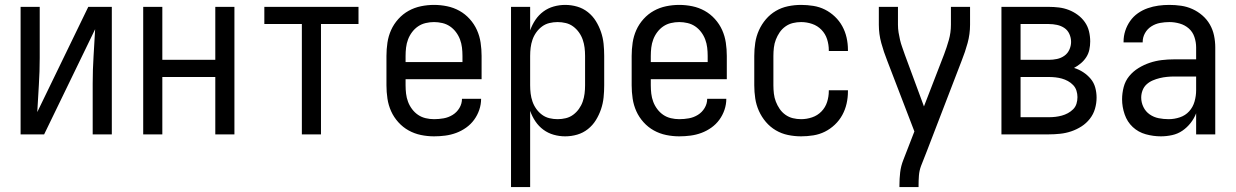

<svg xmlns="http://www.w3.org/2000/svg" viewBox="-20 -548 5040 783"><path d="M64 0V-520H142V-312Q142 -257 138.5 -202Q135 -147 132 -91L340 -520H436V0H358V-208Q358 -263 361.5 -318Q365 -373 368 -429L160 0Z M564 0V-520H642V-304H858V-520H936V0H858V-234H642V0Z M1211 0V-450H1058V-520H1442V-450H1289V0Z M1750 8Q1723 8 1696.5 2.5Q1670 -3 1646.5 -16Q1623 -29 1604.5 -49.5Q1586 -70 1575 -94.5Q1564 -119 1560 -146Q1556 -173 1556 -200V-320Q1556 -347 1560 -374Q1564 -401 1575 -425.5Q1586 -450 1604.5 -470.5Q1623 -491 1646.5 -504Q1670 -517 1696.5 -522.5Q1723 -528 1750 -528Q1777 -528 1803.5 -522.5Q1830 -517 1853.5 -504Q1877 -491 1895.5 -470.5Q1914 -450 1925 -425.5Q1936 -401 1940 -374Q1944 -347 1944 -320V-225H1634V-200Q1634 -183 1636 -166Q1638 -149 1644 -133Q1650 -117 1660.5 -103Q1671 -89 1685 -79.5Q1699 -70 1716 -66Q1733 -62 1750 -62Q1770 -62 1789.5 -65.5Q1809 -69 1826 -79.5Q1843 -90 1853.5 -107.5Q1864 -125 1864 -145H1942Q1942 -122 1934.5 -100Q1927 -78 1913.5 -59.5Q1900 -41 1881 -27.5Q1862 -14 1840.5 -6Q1819 2 1796 5Q1773 8 1750 8ZM1866 -295V-320Q1866 -337 1864 -354Q1862 -371 1856 -387Q1850 -403 1839.5 -417Q1829 -431 1815 -440.5Q1801 -450 1784 -454Q1767 -458 1750 -458Q1733 -458 1716 -454Q1699 -450 1685 -440.5Q1671 -431 1660.5 -417Q1650 -403 1644 -387Q1638 -371 1636 -354Q1634 -337 1634 -320V-295Z M2064 215V-520H2142V-424Q2150 -447 2163.5 -467Q2177 -487 2196 -501Q2215 -515 2238 -521.5Q2261 -528 2285 -528Q2310 -528 2334 -521Q2358 -514 2377.5 -498.5Q2397 -483 2410 -462Q2423 -441 2431 -417.5Q2439 -394 2441.5 -369.5Q2444 -345 2444 -320V-200Q2444 -175 2441.5 -150.5Q2439 -126 2431 -102.5Q2423 -79 2410 -58Q2397 -37 2377.5 -21.5Q2358 -6 2334 1Q2310 8 2285 8Q2261 8 2238 1.5Q2215 -5 2196 -19Q2177 -33 2163.5 -53Q2150 -73 2142 -96V215ZM2254 -62Q2271 -62 2287.5 -66Q2304 -70 2317.5 -80Q2331 -90 2341 -104Q2351 -118 2356.5 -134Q2362 -150 2364 -166.5Q2366 -183 2366 -200V-320Q2366 -337 2364 -353.5Q2362 -370 2356.5 -386Q2351 -402 2341 -416Q2331 -430 2317.5 -440Q2304 -450 2287.5 -454Q2271 -458 2254 -458Q2237 -458 2220.5 -454Q2204 -450 2190.5 -440Q2177 -430 2167 -416Q2157 -402 2151.5 -386Q2146 -370 2144 -353.5Q2142 -337 2142 -320V-200Q2142 -183 2144 -166.5Q2146 -150 2151.5 -134Q2157 -118 2167 -104Q2177 -90 2190.5 -80Q2204 -70 2220.5 -66Q2237 -62 2254 -62Z M2750 8Q2723 8 2696.5 2.5Q2670 -3 2646.5 -16Q2623 -29 2604.5 -49.5Q2586 -70 2575 -94.5Q2564 -119 2560 -146Q2556 -173 2556 -200V-320Q2556 -347 2560 -374Q2564 -401 2575 -425.5Q2586 -450 2604.5 -470.5Q2623 -491 2646.5 -504Q2670 -517 2696.5 -522.5Q2723 -528 2750 -528Q2777 -528 2803.5 -522.5Q2830 -517 2853.5 -504Q2877 -491 2895.5 -470.5Q2914 -450 2925 -425.5Q2936 -401 2940 -374Q2944 -347 2944 -320V-225H2634V-200Q2634 -183 2636 -166Q2638 -149 2644 -133Q2650 -117 2660.5 -103Q2671 -89 2685 -79.5Q2699 -70 2716 -66Q2733 -62 2750 -62Q2770 -62 2789.5 -65.5Q2809 -69 2826 -79.5Q2843 -90 2853.5 -107.5Q2864 -125 2864 -145H2942Q2942 -122 2934.5 -100Q2927 -78 2913.5 -59.5Q2900 -41 2881 -27.5Q2862 -14 2840.5 -6Q2819 2 2796 5Q2773 8 2750 8ZM2866 -295V-320Q2866 -337 2864 -354Q2862 -371 2856 -387Q2850 -403 2839.5 -417Q2829 -431 2815 -440.5Q2801 -450 2784 -454Q2767 -458 2750 -458Q2733 -458 2716 -454Q2699 -450 2685 -440.5Q2671 -431 2660.5 -417Q2650 -403 2644 -387Q2638 -371 2636 -354Q2634 -337 2634 -320V-295Z M3247 8Q3220 8 3193.5 2.5Q3167 -3 3144 -16.5Q3121 -30 3103.5 -50.5Q3086 -71 3075 -95.5Q3064 -120 3060 -146.5Q3056 -173 3056 -200V-320Q3056 -347 3060 -373.5Q3064 -400 3075 -424.5Q3086 -449 3103.5 -469.5Q3121 -490 3144 -503.5Q3167 -517 3193.5 -522.5Q3220 -528 3247 -528Q3272 -528 3297 -524Q3322 -520 3344 -509Q3366 -498 3384.5 -480.5Q3403 -463 3415 -441Q3427 -419 3432.5 -394.5Q3438 -370 3438 -345V-340H3360V-343Q3360 -366 3353 -388Q3346 -410 3330 -426.5Q3314 -443 3292 -450.5Q3270 -458 3247 -458Q3230 -458 3213.5 -454Q3197 -450 3183 -440Q3169 -430 3159.5 -416Q3150 -402 3144 -386.5Q3138 -371 3136 -354Q3134 -337 3134 -320V-200Q3134 -183 3136 -166Q3138 -149 3144 -133.5Q3150 -118 3159.5 -104Q3169 -90 3183 -80Q3197 -70 3213.5 -66Q3230 -62 3247 -62Q3270 -62 3292 -69.5Q3314 -77 3330 -93.5Q3346 -110 3353 -132Q3360 -154 3360 -177V-180H3438V-175Q3438 -150 3432.5 -125.5Q3427 -101 3415 -79Q3403 -57 3384.5 -39.5Q3366 -22 3344 -11Q3322 0 3297 4Q3272 8 3247 8Z M3648 215V208Q3648 181 3651 155Q3654 129 3664 104L3709 -12L3598 -301Q3584 -336 3574 -372.5Q3564 -409 3564 -447V-520H3642V-447Q3642 -431 3644.5 -415.5Q3647 -400 3650.5 -385Q3654 -370 3659.5 -355Q3665 -340 3670 -325L3748 -114L3830 -326Q3841 -355 3849.5 -385Q3858 -415 3858 -447V-520H3936V-447Q3936 -409 3926 -372.5Q3916 -336 3902 -301L3760 68L3736 129Q3729 148 3727.5 168Q3726 188 3726 208V215Z M4257 0H4064V-520H4257Q4278 -520 4298.5 -517.5Q4319 -515 4338.5 -507.5Q4358 -500 4375 -487.5Q4392 -475 4404 -458Q4416 -441 4421 -420.5Q4426 -400 4426 -379Q4426 -362 4422.5 -345.5Q4419 -329 4410 -315Q4401 -301 4388 -290Q4375 -279 4360 -271Q4380 -265 4397.5 -253.5Q4415 -242 4428 -226.5Q4441 -211 4446.5 -191Q4452 -171 4452 -150Q4452 -127 4445.5 -104.5Q4439 -82 4424.5 -63.5Q4410 -45 4390.5 -32.5Q4371 -20 4349 -12.5Q4327 -5 4303.5 -2.5Q4280 0 4257 0ZM4142 -304H4257Q4274 -304 4290.5 -307.5Q4307 -311 4320.5 -320.5Q4334 -330 4341 -345.5Q4348 -361 4348 -377Q4348 -394 4341 -409.5Q4334 -425 4320.5 -434Q4307 -443 4290.5 -446.5Q4274 -450 4257 -450H4142ZM4142 -70H4257Q4271 -70 4284 -71.5Q4297 -73 4310 -76.5Q4323 -80 4335 -86.5Q4347 -93 4356.5 -102.5Q4366 -112 4370 -125Q4374 -138 4374 -152Q4374 -165 4370 -178Q4366 -191 4356.5 -201Q4347 -211 4335 -217.5Q4323 -224 4310.5 -227.5Q4298 -231 4284.5 -232.5Q4271 -234 4257 -234H4142Z M4714 8Q4683 8 4652.5 -0.5Q4622 -9 4599.5 -30Q4577 -51 4566.5 -81.5Q4556 -112 4556 -143Q4556 -168 4562.5 -193Q4569 -218 4585 -237.5Q4601 -257 4623 -270.5Q4645 -284 4669 -292Q4693 -300 4718 -303Q4743 -306 4769 -306H4858V-355Q4858 -376 4851 -397Q4844 -418 4828 -432Q4812 -446 4791 -452Q4770 -458 4749 -458Q4730 -458 4711 -454.5Q4692 -451 4675.5 -440.5Q4659 -430 4649.5 -413Q4640 -396 4640 -377V-375H4562V-378Q4562 -401 4569 -422.5Q4576 -444 4589 -462.5Q4602 -481 4620.5 -494Q4639 -507 4660.5 -514.5Q4682 -522 4704 -525Q4726 -528 4749 -528Q4773 -528 4797 -524.5Q4821 -521 4843 -511Q4865 -501 4883.5 -485Q4902 -469 4914 -448Q4926 -427 4931 -403Q4936 -379 4936 -355V0H4858V-86Q4850 -65 4835.5 -46.5Q4821 -28 4802 -15Q4783 -2 4760 3Q4737 8 4714 8ZM4746 -62Q4769 -62 4791.5 -69.5Q4814 -77 4829.5 -94Q4845 -111 4851.5 -134Q4858 -157 4858 -180V-236H4769Q4754 -236 4739 -234.5Q4724 -233 4709.5 -229.5Q4695 -226 4681 -220Q4667 -214 4656 -204Q4645 -194 4639.5 -179.5Q4634 -165 4634 -150Q4634 -130 4643 -111.5Q4652 -93 4668.5 -81.5Q4685 -70 4705 -66Q4725 -62 4746 -62Z"/></svg>

Font: Iosevka Term Curly
Style: Regular
Weight: 400
Designer: Belleve Invis
Foundry: Belleve Invis
Version: Version 32.3.0